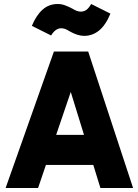

<svg xmlns="http://www.w3.org/2000/svg" viewBox="-20 -938 691 958"><path d="M164 -265H468V-115H164ZM8 0 249 -681H420L644 0H481L305 -570H364L170 0ZM400 -759Q367 -759 327 -782Q313 -791 303.5 -794Q294 -797 285 -797Q257 -797 235 -761L139 -809Q161 -862 192.5 -890Q224 -918 268 -918Q286 -918 303 -912Q320 -906 341 -895Q352 -888 362.5 -884Q373 -880 383 -880Q398 -880 410 -888Q422 -896 435 -918L531 -870Q507 -812 474 -785.5Q441 -759 400 -759Z"/></svg>

Font: Gabarito ExtraBold
Style: Regular
Weight: 800
Designer: Leandro Assis / Alvaro Franca / Felipe Casaprima
Foundry: Naipe Foundry
Version: Version 1.000